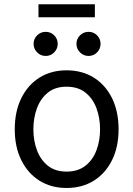

<svg xmlns="http://www.w3.org/2000/svg" viewBox="-20 -890 640 921"><path d="M299.3 11.7Q225.1 11.7 169.2 -23.4Q113.3 -58.6 82 -122.1Q50.8 -185.5 50.8 -269.5Q50.8 -355 82 -418.7Q113.3 -482.4 169.2 -517.6Q225.1 -552.7 299.3 -552.7Q374 -552.7 430.2 -517.6Q486.3 -482.4 517.6 -418.7Q548.8 -355 548.8 -269.5Q548.8 -185.5 517.6 -122.1Q486.3 -58.6 430.2 -23.4Q374 11.7 299.3 11.7ZM299.3 -66.9Q354.5 -66.9 390.1 -95.2Q425.8 -123.5 442.9 -169.7Q460 -215.8 460 -269.5Q460 -323.7 442.9 -370.4Q425.8 -417 390.1 -445.6Q354.5 -474.1 299.3 -474.1Q244.6 -474.1 209.5 -445.6Q174.3 -417 157.2 -370.6Q140.1 -324.2 140.1 -269.5Q140.1 -215.8 157.2 -169.7Q174.3 -123.5 209.5 -95.2Q244.6 -66.9 299.3 -66.9ZM404.8 -621.6Q380.9 -621.6 363.8 -638.7Q346.7 -655.8 346.7 -679.7Q346.7 -703.6 363.8 -720.5Q380.9 -737.3 404.8 -737.3Q428.7 -737.3 445.6 -720.5Q462.4 -703.6 462.4 -679.7Q462.4 -655.8 445.6 -638.7Q428.7 -621.6 404.8 -621.6ZM199.2 -621.6Q175.3 -621.6 158.2 -638.7Q141.1 -655.8 141.1 -679.7Q141.1 -703.6 158.2 -720.5Q175.3 -737.3 199.2 -737.3Q223.1 -737.3 240 -720.5Q256.8 -703.6 256.8 -679.7Q256.8 -655.8 240 -638.7Q223.1 -621.6 199.2 -621.6ZM435.1 -869.6V-807.1H164.6V-869.6Z"/></svg>

Font: Inter Variable LoSnoCo
Style: Regular
Weight: 400
Designer: Rasmus Andersson
Foundry: rsms
Version: Version 4.000;git-a52131595; featfreeze: case,dlig,ss01,ss02